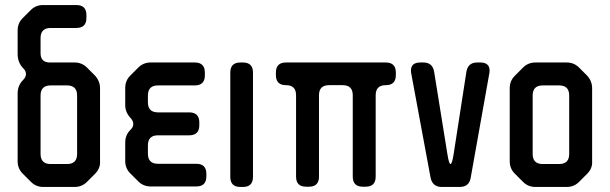

<svg xmlns="http://www.w3.org/2000/svg" viewBox="-20 -733 2420 762"><path d="M103 -11Q123 9 152 9H276Q305 9 325 -11L357 -43Q379 -65 377 -93V-383Q377 -411 357 -433L325 -465Q305 -485 276 -485H178Q141 -485 141 -522V-582Q141 -622 181 -622H283Q323 -622 323 -662V-673Q323 -713 283 -713H151Q122 -713 102 -693L70 -661Q50 -641 50 -612V-518Q50 -484 74 -460Q83 -451 83 -439Q83 -427 72 -416Q50 -394 50 -362V-93Q50 -64 70 -44ZM141 -122V-354Q141 -394 181 -394H246Q286 -394 286 -354V-122Q286 -82 246 -82H181Q141 -82 141 -122Z M529 -13Q549 7 578 7H759Q799 7 799 -33V-43Q799 -83 759 -83H607Q567 -83 567 -123V-156Q567 -196 607 -196H731Q771 -196 771 -236V-247Q771 -287 731 -287H607Q567 -287 567 -327V-354Q567 -394 607 -394H753Q793 -394 793 -434V-445Q793 -485 753 -485H578Q549 -485 529 -465L497 -433Q477 -413 477 -384V-316Q477 -288 497 -266Q509 -254 509 -241Q509 -229 499 -219L497 -217Q477 -197 477 -167V-94Q477 -65 497 -45Z M934 9H944Q984 9 984 -31V-445Q984 -485 944 -485H934Q894 -485 894 -445V-31Q894 9 934 9Z M1155 -32Q1155 8 1195 8H1206Q1246 8 1246 -32V-355Q1246 -395 1286 -395H1340Q1380 -395 1380 -355V-32Q1380 8 1420 8H1431Q1471 8 1471 -32V-355Q1471 -395 1511 -395Q1551 -395 1551 -435V-445Q1551 -485 1511 -485H1115Q1075 -485 1075 -445V-435Q1075 -395 1115 -395Q1155 -395 1155 -355Z M1689 -27Q1697 9 1733 9H1804Q1842 9 1848 -27L1922 -442Q1923 -445 1923 -453Q1923 -485 1886 -485H1874Q1837 -485 1831 -448L1780 -119Q1774 -82 1768 -82Q1762 -82 1756 -119L1703 -448Q1697 -485 1660 -485H1648Q1611 -485 1611 -453Q1611 -445 1612 -442Z M2056 -11Q2076 9 2105 9H2229Q2258 9 2278 -11L2310 -43Q2332 -65 2330 -93V-383Q2330 -411 2310 -433L2278 -465Q2258 -485 2229 -485H2105Q2076 -485 2056 -465L2023 -432Q2003 -412 2003 -383V-93Q2003 -64 2023 -44ZM2094 -122V-354Q2094 -394 2134 -394H2199Q2239 -394 2239 -354V-122Q2239 -82 2199 -82H2134Q2094 -82 2094 -122Z"/></svg>

Font: WDXL Lubrifont SC
Style: Regular
Weight: 400
Designer: [WDXL Lubrifont] Copyright 2020-2022 (c) NightFurySL2001, Skr-ZERO; [ZCOOL QingKe HuangYou] Copyright 2018-2022 (c) The 
Version: Version 2.001;hotconv 1.1.1;makeotfexe 2.6.0